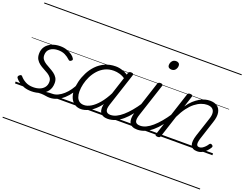

<svg xmlns="http://www.w3.org/2000/svg" viewBox="-176 -1242 2512 1974"><g transform="rotate(20 1080.0 -255.0)"><path d="M258 -9Q292 -20 318 -24.5Q344 -29 363.5 -30Q383 -31 399 -31Q408 -31 411.5 -23.5Q415 -16 412.5 -7Q410 2 402.5 9.5Q395 17 383 17Q363 17 341 13Q319 9 292.5 8Q266 7 230 13ZM185 19Q140 19 104 6.5Q68 -6 43 -25Q18 -44 6 -61Q1 -69 2.5 -76.5Q4 -84 13 -92Q23 -100 30.5 -101Q38 -102 45 -93Q66 -67 102 -47Q138 -27 188 -27Q227 -27 258.5 -39Q290 -51 308.5 -75.5Q327 -100 327 -135Q327 -162 312.5 -180.5Q298 -199 275.5 -213Q253 -227 227.5 -240Q202 -253 179.5 -270Q157 -287 142.5 -311Q128 -335 128 -372Q128 -417 150.5 -449.5Q173 -482 214 -500.5Q255 -519 308 -519Q350 -519 383 -507Q416 -495 438.5 -478.5Q461 -462 470 -446Q476 -437 475 -430.5Q474 -424 464 -417Q456 -411 449 -410.5Q442 -410 435 -417Q409 -442 377.5 -457.5Q346 -473 303 -473Q249 -473 216 -448Q183 -423 183 -377Q183 -349 197.5 -330Q212 -311 235 -296.5Q258 -282 283.5 -268.5Q309 -255 331.5 -238.5Q354 -222 368.5 -199Q383 -176 383 -142Q383 -89 356 -53Q329 -17 284 1Q239 19 185 19ZM0 365H529V375H0ZM0 -20H529V0H0ZM0 -505H529V-500H0ZM0 -885H529V-875H0Z M383 17Q372 17 367.5 9.5Q363 2 364.5 -7Q366 -16 374.5 -23.5Q383 -31 398 -31Q428 -31 458.5 -45.5Q489 -60 517.5 -85.5Q546 -111 570 -145Q594 -179 611 -217Q616 -228 624.5 -228Q633 -228 640 -220.5Q647 -213 643 -203Q624 -157 596.5 -117Q569 -77 535.5 -47Q502 -17 463.5 0Q425 17 383 17ZM529 365V375ZM529 -20V0ZM529 -505V-500ZM529 -885V-875Z M727 17Q686 17 656 -3Q626 -23 610 -59.5Q594 -96 594 -146Q594 -190 606.5 -240.5Q619 -291 644 -340.5Q669 -390 707 -430Q745 -470 797.5 -494.5Q850 -519 916 -519Q954 -519 993.5 -505Q1033 -491 1064 -467L1052 -423Q1011 -451 977.5 -460.5Q944 -470 913 -470Q859 -470 817 -449.5Q775 -429 743.5 -394Q712 -359 691.5 -317Q671 -275 661 -231.5Q651 -188 651 -150Q651 -114 661 -87.5Q671 -61 691 -47Q711 -33 742 -33Q777 -33 817 -56.5Q857 -80 898.5 -129Q940 -178 978 -254L991 -214Q947 -124 899 -73.5Q851 -23 806.5 -3Q762 17 727 17ZM1016 17Q987 17 966.5 7Q946 -3 935.5 -22.5Q925 -42 925 -69Q925 -96 936 -130L1054 -494Q1058 -506 1064.5 -510.5Q1071 -515 1084 -515Q1102 -515 1107 -507.5Q1112 -500 1108 -488L989 -125Q973 -74 985.5 -52.5Q998 -31 1031 -31Q1040 -31 1044 -23.5Q1048 -16 1046.5 -7Q1045 2 1037.5 9.5Q1030 17 1016 17ZM529 365H1164V375H529ZM529 -20H1164V0H529ZM529 -505H1164V-500H529ZM529 -885H1164V-875H529Z M1018 17Q1007 17 1002.5 9.5Q998 2 999.5 -7Q1001 -16 1009.5 -23.5Q1018 -31 1033 -31Q1064 -31 1096.5 -46.5Q1129 -62 1163 -91.5Q1197 -121 1232 -162.5Q1267 -204 1302 -257Q1309 -268 1318 -266.5Q1327 -265 1331.5 -257Q1336 -249 1330 -239Q1293 -178 1255.5 -130Q1218 -82 1179.5 -49.5Q1141 -17 1100.5 0Q1060 17 1018 17ZM1164 365V375ZM1164 -20V0ZM1164 -505V-500ZM1164 -885V-875Z M1342 17Q1310 17 1288.5 7Q1267 -3 1256.5 -23.5Q1246 -44 1246.5 -73Q1247 -102 1259 -140L1374 -494Q1379 -506 1385.5 -510.5Q1392 -515 1405 -515Q1421 -515 1427.5 -509Q1434 -503 1430 -491L1313 -134Q1295 -81 1304.5 -56Q1314 -31 1357 -31Q1367 -31 1371 -23.5Q1375 -16 1373.5 -7Q1372 2 1364 9.5Q1356 17 1342 17ZM1462 -683Q1445 -683 1433.5 -692Q1422 -701 1422 -719Q1422 -743 1437 -762.5Q1452 -782 1480 -782Q1497 -782 1508.5 -773Q1520 -764 1520 -745Q1520 -722 1505.5 -702.5Q1491 -683 1462 -683ZM1164 365H1489V375H1164ZM1164 -20H1489V0H1164ZM1164 -505H1489V-500H1164ZM1164 -885H1489V-875H1164Z M1343 17Q1332 17 1327.5 9.5Q1323 2 1324.5 -7Q1326 -16 1334.5 -23.5Q1343 -31 1358 -31Q1389 -31 1421.5 -46.5Q1454 -62 1488 -91.5Q1522 -121 1557 -162.5Q1592 -204 1627 -257Q1634 -268 1643 -266.5Q1652 -265 1656.5 -257Q1661 -249 1655 -239Q1618 -178 1580.5 -130Q1543 -82 1504.5 -49.5Q1466 -17 1425.5 0Q1385 17 1343 17ZM1489 365V375ZM1489 -20V0ZM1489 -505V-500ZM1489 -885V-875Z M1997 16Q1969 16 1951 6Q1933 -4 1925.5 -23.5Q1918 -43 1920.5 -70.5Q1923 -98 1934 -133L2002 -340Q2016 -380 2013 -409Q2010 -438 1990.5 -453.5Q1971 -469 1933 -469Q1903 -469 1869.5 -456.5Q1836 -444 1802 -417.5Q1768 -391 1735.5 -347.5Q1703 -304 1674 -243L1596 -4Q1593 6 1586.5 10.5Q1580 15 1565 15Q1553 15 1545 10Q1537 5 1541 -6L1700 -494Q1704 -506 1710.5 -510.5Q1717 -515 1730 -515Q1747 -515 1753 -509Q1759 -503 1755 -491L1717 -373Q1745 -415 1775.5 -442.5Q1806 -470 1836 -487.5Q1866 -505 1894 -512Q1922 -519 1947 -519Q1997 -519 2027 -497Q2057 -475 2065 -431.5Q2073 -388 2051 -323L1983 -114Q1975 -87 1974 -68.5Q1973 -50 1980.5 -40.5Q1988 -31 2004 -31Q2021 -31 2036.5 -40.5Q2052 -50 2066 -64.5Q2080 -79 2089 -94Q2094 -101 2101 -104Q2108 -107 2118 -100Q2129 -94 2130 -86.5Q2131 -79 2126 -71Q2115 -52 2096 -31.5Q2077 -11 2052.5 2.5Q2028 16 1997 16ZM1489 365H2160V375H1489ZM1489 -20H2160V0H1489ZM1489 -505H2160V-500H1489ZM1489 -885H2160V-875H1489Z"/></g></svg>

Font: Playwrite DK Loopet Guides
Style: Regular
Weight: 400
Designer: Veronika Burian, José Scaglione
Foundry: TypeTogether
Version: Version 1.003